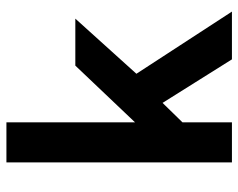

<svg xmlns="http://www.w3.org/2000/svg" viewBox="-94 -666 760 613"><g transform="rotate(-90 286.5 -360.0)"><path d="M74 0V-720H202V-309.5L383 -500H533L357 -305L555.5 0H403L264 -221.5L202 -158V0Z"/></g></svg>

Font: Geologica Cursive Medium
Style: Regular
Weight: 500
Designer: Sindre Bremnes, Frode Helland
Foundry: Monokrom Skriftforlag AS
Version: Version 1.010;gftools[0.9.28]